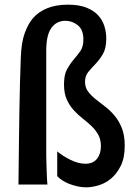

<svg xmlns="http://www.w3.org/2000/svg" viewBox="-20 -790 582 822"><path d="M344 -440Q344 -416 356.5 -399Q369 -382 388 -366.5Q407 -351 429 -334.5Q451 -318 470 -295.5Q489 -273 501.5 -242Q514 -211 514 -166Q514 -114 497 -80Q480 -46 455.5 -25.5Q431 -5 402 3.5Q373 12 349 12Q331 12 312.5 8Q294 4 277 -2.5Q260 -9 246.5 -18Q233 -27 225 -36V-142Q247 -123 281 -106Q315 -89 346 -89Q378 -89 395 -110Q412 -131 412 -164Q412 -193 400.5 -213.5Q389 -234 371 -251Q353 -268 333 -283.5Q313 -299 295 -319Q277 -339 265.5 -365Q254 -391 254 -429Q254 -470 267 -493.5Q280 -517 295.5 -535Q311 -553 324 -571.5Q337 -590 337 -621Q337 -663 313 -682Q289 -701 260 -701Q222 -701 200 -670.5Q178 -640 178 -574V-173Q178 -146 178 -124Q178 -102 179 -81.5Q180 -61 180.5 -41Q181 -21 183 0H59Q60 -96 61 -173Q62 -250 63 -314.5Q64 -379 65.5 -434Q67 -489 69 -542Q71 -608 86 -648.5Q101 -689 121 -712Q144 -739 181.5 -754.5Q219 -770 271 -770Q319 -770 351 -757Q383 -744 401.5 -723Q420 -702 427.5 -676Q435 -650 435 -625Q435 -584 421 -559.5Q407 -535 389.5 -517Q372 -499 358 -482Q344 -465 344 -440Z"/></svg>

Font: CantoraOne
Style: Regular
Weight: 400
Designer: Pablo Impallari, Rodrigo Fuenzalida
Foundry: Pablo Impallari
Version: Version 1.001; ttfautohint (v0.8) -G 200 -r 50